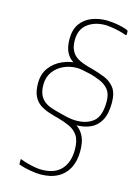

<svg xmlns="http://www.w3.org/2000/svg" viewBox="-132 -733 735 1032"><g transform="rotate(15 235.5 -217.0)"><path d="M76 203V179Q76 176 78.5 177Q81 178 82 178Q100 185 120.5 190.5Q141 196 161 199.5Q181 203 198 203Q271 203 307.5 163Q344 123 344 53Q344 2 326 -24.5Q308 -51 278.5 -64.5Q249 -78 216 -87Q188 -94 160.5 -103Q133 -112 110 -127Q87 -142 73.5 -169.5Q60 -197 60 -242Q60 -294 87 -329.5Q114 -365 156 -383Q198 -401 243 -401Q252 -401 272 -398.5Q292 -396 315 -391.5Q338 -387 354 -380Q356 -379 358 -377Q360 -375 360 -372V-355Q360 -350 353 -352Q342 -356 319.5 -361.5Q297 -367 275 -371Q253 -375 243 -375Q203 -375 168 -359Q133 -343 111.5 -313Q90 -283 90 -242Q90 -207 100 -185.5Q110 -164 127 -151Q144 -138 166.5 -130.5Q189 -123 214 -117Q242 -110 270.5 -100Q299 -90 322.5 -73Q346 -56 360 -26Q374 4 374 53Q374 107 354 146.5Q334 186 294.5 207.5Q255 229 198 229Q173 229 140 223Q107 217 78 207Q78 207 77 206Q76 205 76 203ZM185 -100V-121Q185 -123 192 -122Q199 -121 206.5 -119Q214 -117 214 -117Q228 -113 255.5 -106.5Q283 -100 311 -100Q369 -100 405.5 -130Q442 -160 442 -241Q442 -283 424 -306Q406 -329 377 -341.5Q348 -354 315 -363Q287 -370 260 -378.5Q233 -387 210.5 -402Q188 -417 175 -444.5Q162 -472 162 -516Q162 -567 185 -599.5Q208 -632 246.5 -647.5Q285 -663 331 -663Q341 -663 361.5 -661Q382 -659 405.5 -654Q429 -649 446 -642Q448 -641 450.5 -639Q453 -637 453 -635V-617Q453 -612 445 -614Q430 -620 407 -625.5Q384 -631 362.5 -634Q341 -637 331 -637Q270 -637 230.5 -606.5Q191 -576 191 -516Q191 -482 202 -460Q213 -438 231 -425.5Q249 -413 272.5 -405Q296 -397 320 -391Q357 -381 391.5 -367.5Q426 -354 448.5 -325.5Q471 -297 471 -242Q471 -180 450.5 -143.5Q430 -107 395 -91.5Q360 -76 315 -76Q280 -76 253 -80Q226 -84 188 -96Q187 -96 186 -97Q185 -98 185 -100Z"/></g></svg>

Font: Glory Thin
Style: Regular
Weight: 100
Designer: Robert Leuschke
Foundry: Robert Leuschke
Version: Version 1.011